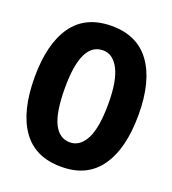

<svg xmlns="http://www.w3.org/2000/svg" viewBox="-121 -727 742 830"><g transform="rotate(20 250.0 -311.5)"><path d="M253 12Q133 12 73.5 -72.5Q14 -157 14 -313Q14 -467 73.5 -551Q133 -635 253 -635Q371 -635 431.5 -551Q492 -467 492 -313Q492 -157 431.5 -72Q371 13 253 12ZM253 -100Q299 -100 326 -151.5Q353 -203 353 -315Q353 -419 326 -471Q299 -523 253 -523Q153 -523 153 -315Q153 -203 178.5 -151.5Q204 -100 253 -100Z"/></g></svg>

Font: Inconsolata Black
Style: Regular
Weight: 900
Monospace: yes
Designer: Raph Levien, Cyreal, Brenton Simpson
Foundry: Raph Levien, Cyreal, Google
Version: Version 3.001; ttfautohint (v1.8.2.53-6de2)